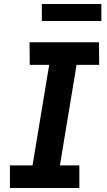

<svg xmlns="http://www.w3.org/2000/svg" viewBox="-20 -948 540 968"><path d="M30 0V-114H144L228 -621H130L129 -735H479L480 -621H366L282 -114H380V0ZM191 -842V-928H491V-842Z"/></svg>

Font: Iosevka Heavy Oblique
Style: Regular
Weight: 900
Italic angle: -9°
Monospace: yes
Designer: Belleve Invis
Foundry: Belleve Invis
Version: Version 32.5.0; ttfautohint (v1.8.4)